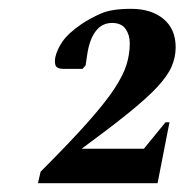

<svg xmlns="http://www.w3.org/2000/svg" viewBox="-20 -920 418 435"><path d="M66 -505 72 -531Q138 -597 178 -642Q218 -687 238.5 -718Q259 -749 266.5 -773Q274 -797 274 -822Q274 -841 264.5 -854.5Q255 -868 234 -868Q211 -868 197 -849.5Q183 -831 178 -799L174 -772L167 -764H123Q113 -764 108 -768.5Q103 -773 105 -789Q109 -808 122 -826.5Q135 -845 164 -865Q185 -879 209 -889.5Q233 -900 277 -900Q323 -900 350.5 -877Q378 -854 378 -813Q378 -790 368.5 -768.5Q359 -747 335.5 -722Q312 -697 270.5 -663.5Q229 -630 165 -583H306L355 -643H364L337 -505Z"/></svg>

Font: Spectral SC
Style: Bold Italic
Weight: 700
Italic angle: -10°
Designer: Jean-Baptiste Levee
Foundry: Production Type
Version: Version 2.001